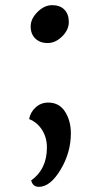

<svg xmlns="http://www.w3.org/2000/svg" viewBox="-20 -540 381 745"><path d="M182.5 -520Q213 -520 230 -502.5Q247 -485 247 -454.5Q247 -424 221 -398.5Q195 -373 165 -373Q135 -373 117 -390.5Q99 -408 99 -437.5Q99 -467 125.5 -493.5Q152 -520 182.5 -520ZM162 32Q162 -6 143.5 -35.5Q125 -65 93 -78Q98 -105 118.5 -123.5Q139 -142 167 -142Q210 -142 232.5 -106.5Q255 -71 255 -23Q255 52 215 118.5Q175 185 131 185Q107 185 101 160Q162 117 162 32Z"/></svg>

Font: Laila Medium
Style: Regular
Weight: 500
Designer: Hitesh Malaviya
Foundry: Indian Type Foundry
Version: Version 1.302;PS 1.0;hotconv 1.0.78;makeotf.lib2.5.61930; tt